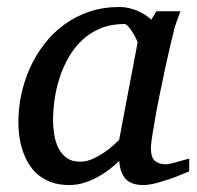

<svg xmlns="http://www.w3.org/2000/svg" viewBox="-20 -514 561 546"><path d="M371.1 -392.1Q371.6 -394.5 367.4 -403.3Q363.3 -412.1 357.4 -421.6Q351.6 -431.2 345 -438.5Q338.4 -445.8 334 -445.8Q295.9 -445.8 265.9 -433.3Q235.8 -420.9 213.4 -399.7Q190.9 -378.4 175 -350.6Q159.2 -322.8 149.4 -292.5Q139.6 -262.2 135.3 -231.4Q130.9 -200.7 130.9 -172.9Q130.9 -151.9 134.3 -130.9Q137.7 -109.9 146.2 -92.8Q154.8 -75.7 169.7 -64.9Q184.6 -54.2 208 -54.2Q225.6 -54.2 243.2 -62Q260.7 -69.8 275.9 -80.1Q291 -90.3 302.2 -100.6Q313.5 -110.8 318.8 -116.2ZM518.1 -26.9Q512.2 -24.4 496.6 -17.8Q481 -11.2 461.7 -4.6Q442.4 2 422.6 7.1Q402.8 12.2 388.2 12.2Q370.1 12.2 357.7 7.8Q345.2 3.4 337.2 -5.4Q329.1 -14.2 324.7 -26.9Q320.3 -39.6 318.8 -56.2Q307.6 -45.4 292.5 -33.4Q277.3 -21.5 259 -11.2Q240.7 -1 220 5.6Q199.2 12.2 176.8 12.2Q147.5 12.2 125.2 3.9Q103 -4.4 86.9 -18.3Q70.8 -32.2 60.3 -50.5Q49.8 -68.8 43.5 -88.6Q37.1 -108.4 34.7 -128.7Q32.2 -148.9 32.2 -167Q32.2 -205.6 40.5 -244.9Q48.8 -284.2 65.2 -320.6Q81.5 -356.9 106 -388.7Q130.4 -420.4 162.4 -443.8Q194.3 -467.3 233.6 -480.7Q272.9 -494.1 319.8 -494.1Q333.5 -494.1 346.9 -491Q360.4 -487.8 372.1 -482.7Q383.8 -477.5 393.6 -471.2Q403.3 -464.8 410.2 -458L424.8 -481.9H493.2Q490.7 -476.1 487.8 -468Q484.9 -460 481.9 -451.7Q479 -443.4 476.8 -436Q474.6 -428.7 474.1 -424.8Q470.7 -411.6 464.4 -385Q458 -358.4 450.9 -325.2Q443.8 -292 436.3 -255.6Q428.7 -219.2 422.9 -186.8Q417 -154.3 413.1 -129.2Q409.2 -104 409.2 -92.8Q409.2 -66.4 420.4 -56.6Q431.6 -46.9 452.1 -46.9Q457 -46.9 466.6 -49.1Q476.1 -51.3 486.3 -54.2Q496.6 -57.1 505.4 -59.6Q514.2 -62 518.1 -63Z"/></svg>

Font: Charis SIL CyrE
Style: Italic
Weight: 400
Italic angle: -11°
Foundry: SIL International
Version: Version 5.000